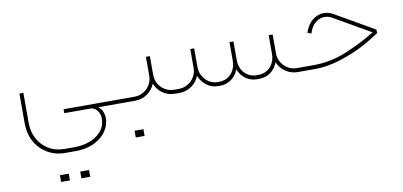

<svg xmlns="http://www.w3.org/2000/svg" viewBox="-73 -591 2674 1273"><g transform="rotate(-10 1263.5 45.0)"><path d="M726.6 -27H347.1V-0.4H527Q551.3 1.3 569 24.5Q586.8 47.7 586.3 76.4Q585.4 130.4 553.3 165.7Q521.1 201 473.7 217.2Q426.3 233.4 379 233.4H309.4Q246.9 233.4 200.1 204.6Q153.3 175.8 128.4 127.7Q103.4 79.6 103.4 22.9V-180.3H76.9V24.3Q76.9 87.7 105.4 141.6Q134 195.6 186.8 228Q239.7 260.3 309.4 260.3H379Q450.1 260.3 503.6 234.5Q557.1 208.6 585.4 166.4Q613.8 124.1 612.9 76.4Q612.4 74.6 612.4 73.3Q609.3 23.8 575.5 0H726.6ZM306.7 445.1Q306.7 431.2 306.7 422.2Q306.7 412.8 306.7 399.3Q292.7 399.7 284.2 399.7Q275.6 399.7 266.2 399.7Q259 399.3 247.3 399.3Q247.3 412.8 247.3 422.2Q247.3 431.2 247.3 445.1Q247.3 445.1 267.5 445.1Q267.5 445.1 275.2 445.1Q275.2 445.1 287.3 445.1Q287.3 445.1 306.7 445.1ZM443.3 444.7Q443.3 430.8 443.3 421.8Q443.3 412.8 443.3 399.3Q429.4 399.3 420.9 399.3Q412.3 399.3 402.9 399.3Q395.7 399.3 384 399.3Q384 412.8 384 421.8Q384 430.8 384 444.7Q384 444.7 395 444.7Q406 444.7 424 444.7Q424 444.7 443.3 444.7Z M726.6 0H824.6Q870.1 0 906.2 -25.2Q942.4 -50.4 958.6 -91.3Q974.4 -50.4 1010.6 -25.2Q1046.8 0 1092.6 0H1107V-27H1092.6Q1059.8 -27 1031.9 -43.2Q1004 -59.4 987.9 -87.2Q971.7 -115.1 971.7 -147.9V-274.3H945.1V-147.9Q945.1 -115.1 929 -87.2Q912.8 -59.4 885.1 -43.2Q857.5 -27 824.6 -27H726.6Q709.5 -25.6 702.8 -19.6Q696 -13.5 702.8 -7.4Q709.5 -1.3 726.6 0ZM845.3 240.6Q845.3 226.6 845.3 217.6Q845.3 208.6 845.3 195.1Q831.4 195.1 822.8 195.1Q814.3 195.1 804.9 195.1Q797.7 195.1 786 195.1Q786 208.6 786 217.6Q786 226.6 786 240.6Q786 240.6 797 240.6Q808 240.6 826 240.6Q826 240.6 845.3 240.6Z M1107 0H1122.8Q1168.2 0 1204.6 -25.2Q1241 -50.4 1256.7 -91.3Q1272.5 -50.8 1306.9 -25.4Q1341.3 0 1382.2 0H1395.7Q1439.3 0 1472.6 -24.3Q1505.8 -48.6 1520.7 -88.6Q1536 -48.6 1569 -24.3Q1602.1 0 1646.1 0H1659.6Q1704.1 0 1737.4 -24.7Q1770.7 -49.5 1785.1 -89.9Q1801.3 -49.9 1837.7 -25Q1874.1 0 1918.6 0H1934.8V-27H1918.6Q1885.8 -27 1858.1 -43.2Q1830.5 -59.4 1814.3 -87.2Q1798.1 -115.1 1798.1 -147.9V-274.3H1771.6V-147.9Q1771.6 -114.7 1757.4 -87Q1743.3 -59.4 1717.6 -43.2Q1692 -27 1659.6 -27H1646.1Q1613.3 -27 1587.9 -43.2Q1562.5 -59.4 1548.3 -87Q1534.2 -114.7 1534.2 -147.9V-274.3H1507.6V-147.9Q1507.6 -114.7 1493.5 -87Q1479.3 -59.4 1453.7 -43.2Q1428.1 -27 1395.7 -27H1382.2Q1353 -27 1327.1 -43.4Q1301.3 -59.8 1285.5 -87.5Q1269.8 -115.1 1269.8 -147.9V-274.3H1243.7V-147.9Q1243.7 -115.1 1227.5 -87.2Q1211.3 -59.4 1183.5 -43.2Q1155.6 -27 1122.8 -27H1107Q1089.9 -25.6 1083.2 -19.6Q1076.4 -13.5 1083.2 -7.4Q1089.9 -1.3 1107 0Z M1934.8 0H2032.8Q2126.3 0 2220.8 -32.4Q2315.2 -64.7 2379.7 -100.7Q2444.2 -136.7 2478.9 -161.4Q2481.6 -163.2 2482.5 -163.7L2481.1 -187.1Q2481.1 -187.1 2428.3 -217.4Q2375.4 -247.8 2317 -281.5Q2258.5 -315.2 2217.6 -338.6Q2183 -358.4 2145.7 -354.8Q2108.4 -351.2 2077.6 -325.3Q2046.8 -299.5 2031 -255.4L2027.4 -245.5L2052.2 -236.1L2055.8 -246Q2068.8 -283.3 2093.8 -304.6Q2118.7 -326 2148.6 -328.5Q2178.5 -330.9 2205.5 -315.6Q2212.2 -311.6 2226.6 -303.5Q2322.8 -248.2 2368.3 -222.1Q2429.9 -186.6 2452.8 -173.6Q2375 -123.7 2262.1 -75.3Q2149.3 -27 2032.8 -27H1934.8Q1917.7 -25.6 1911 -19.6Q1904.2 -13.5 1911 -7.4Q1917.7 -1.3 1934.8 0Z"/></g></svg>

Font: Arad-VF Thin Dots1
Style: Regular
Weight: 100
Designer: Mohammad Darvishi
Version: Version 1.000;August 30, 2024;FontCreator 15.0.0.2992 64-bit